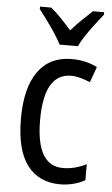

<svg xmlns="http://www.w3.org/2000/svg" viewBox="-55 -803 496 850"><g transform="rotate(5 193.5 -378.0)"><path d="M245 10Q150 10 98.5 -58Q47 -126 47 -265Q47 -402 99 -474.5Q151 -547 248 -547Q282 -547 311 -540Q340 -533 362 -521L337 -452Q316 -461 294 -467Q272 -473 252 -473Q132 -473 132 -266Q132 -63 251 -63Q279 -63 305 -70Q331 -77 355 -89V-18Q333 -5 303.5 2.5Q274 10 245 10ZM189 -606Q172 -639 143 -680.5Q114 -722 88 -755V-766H138Q159 -749 183 -724Q207 -699 230 -673Q256 -702 276.5 -722Q297 -742 323 -766H373V-755Q357 -735 337 -709Q317 -683 299 -656Q281 -629 270 -606Z"/></g></svg>

Font: Noto Sans Gurmukhi Condensed
Style: Regular
Weight: 400
Width: 3
Designer: Jelle Bosma - Monotype Design Team
Foundry: Monotype Imaging Inc.
Version: Version 2.004; ttfautohint (v1.8.4.7-5d5b)